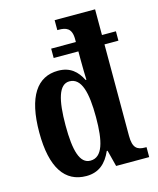

<svg xmlns="http://www.w3.org/2000/svg" viewBox="-115 -840 764 931"><g transform="rotate(-15 267.0 -375.0)"><path d="M203 10C266 10 304 -25 329 -82H333L354 0H520V-50H513C473 -50 452 -64 452 -125V-584H522V-631H452V-760H249V-710H256C291 -710 321 -702 321 -646V-631H197V-584H321V-544C321 -510 322 -455 323 -441H319C296 -487 262 -519 201 -519C96 -519 36 -433 36 -253C36 -75 96 10 203 10ZM241 -57C188 -57 168 -125 168 -253C168 -381 188 -455 241 -455C302 -455 321 -376 321 -254C321 -133 302 -57 241 -57Z"/></g></svg>

Font: Noto Serif Myanmar ExtraCondensed
Style: Bold
Weight: 700
Width: 2
Designer: Ben Mitchell and the Monotype Design Team
Foundry: Monotype Imaging Inc.
Version: Version 2.106